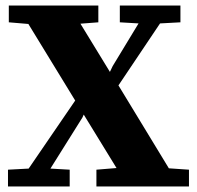

<svg xmlns="http://www.w3.org/2000/svg" viewBox="-20 -677 715 697"><path d="M12 -596V-657H337V-596L272 -591L379 -416L389 -437L483 -592L415 -596V-657H635V-596L561 -592L410 -367L593 -66L666 -61V0H330V-61L403 -67L284 -261L279 -250L163 -65L233 -61V0H9V-61L84 -65L253 -312L83 -590Z"/></svg>

Font: Source Serif 4 SmText
Style: Bold
Weight: 700
Designer: Frank Grießhammer
Foundry: Adobe
Version: Version 4.005;hotconv 1.1.0;makeotfexe 2.6.0